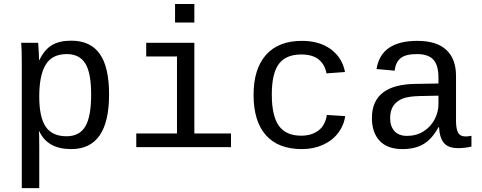

<svg xmlns="http://www.w3.org/2000/svg" viewBox="-20 -745 2440 972"><path d="M532.2 -266.6Q532.2 9.8 340.8 9.8Q220.7 9.8 179.2 -80.1H176.8Q178.7 -76.2 178.7 1V207.5H90.3V-418.9Q90.3 -502 87.4 -528.3H172.9Q173.3 -526.4 174.3 -513.9Q175.3 -501.5 176.5 -477.3Q177.7 -453.1 177.7 -441.4H179.7Q204.1 -492.7 241.9 -515.9Q279.8 -539.1 340.8 -539.1Q437.5 -539.1 484.9 -472.4Q532.2 -405.8 532.2 -266.6ZM441.4 -266.6Q441.4 -377 411.6 -424.1Q381.8 -471.2 317.9 -471.2Q244.1 -471.2 211.4 -417.7Q178.7 -364.3 178.7 -255.9Q178.7 -151.9 211.4 -103.5Q244.1 -55.2 316.9 -55.2Q381.8 -55.2 411.6 -104.5Q441.4 -153.8 441.4 -266.6Z M963.9 -69.3H1149.4V0H669.9V-69.3H876V-459H720.2V-528.3H963.9ZM866.2 -630.9V-724.6H963.9V-630.9Z M1263.7 -264.6Q1263.7 -396.5 1326.7 -467.3Q1389.6 -538.1 1508.8 -538.1Q1597.7 -538.1 1655.3 -495.4Q1712.9 -452.6 1726.6 -380.4L1632.8 -373.5Q1625 -418 1593.8 -443.6Q1562.5 -469.2 1504.9 -469.2Q1427.7 -469.2 1391.8 -421.4Q1356 -373.5 1356 -266.6Q1356 -158.2 1391.8 -108.2Q1427.7 -58.1 1504.4 -58.1Q1557.1 -58.1 1591.8 -84Q1626.5 -109.9 1634.8 -163.1L1727.5 -157.2Q1721.2 -110.4 1692.1 -72Q1663.1 -33.7 1615.2 -12Q1567.4 9.8 1508.3 9.8Q1388.7 9.8 1326.2 -60.5Q1263.7 -130.9 1263.7 -264.6Z M2337.9 -54.2Q2350.6 -54.2 2366.7 -57.6V-2.9Q2333.5 4.9 2298.8 4.9Q2250 4.9 2227.8 -20.8Q2205.6 -46.4 2202.6 -101.1H2199.7Q2168 -42 2124.8 -16.1Q2081.5 9.8 2018.1 9.8Q1940.9 9.8 1901.9 -32.2Q1862.8 -74.2 1862.8 -147.5Q1862.8 -317.9 2084.5 -320.3L2199.7 -322.3V-351.1Q2199.7 -415 2173.8 -443.1Q2147.9 -471.2 2091.3 -471.2Q2033.7 -471.2 2008.3 -450.7Q1982.9 -430.2 1978 -387.2L1886.2 -395.5Q1908.7 -538.1 2092.8 -538.1Q2190.4 -538.1 2239.5 -492.4Q2288.6 -446.8 2288.6 -360.4V-132.8Q2288.6 -93.8 2298.8 -74Q2309.1 -54.2 2337.9 -54.2ZM2040.5 -57.1Q2087.4 -57.1 2123.5 -79.6Q2159.7 -102.1 2179.7 -139.6Q2199.7 -177.2 2199.7 -217.3V-260.7L2106.9 -258.8Q2049.3 -257.8 2019 -246.1Q1988.8 -234.4 1971.9 -210.2Q1955.1 -186 1955.1 -146Q1955.1 -106 1976.8 -81.5Q1998.5 -57.1 2040.5 -57.1Z"/></svg>

Font: Courier New
Style: Regular
Weight: 400
Designer: Steve Matteson
Foundry: Ascender Corporation
Version: Version 2.00.3